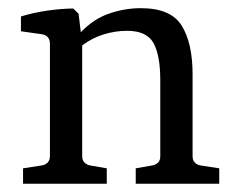

<svg xmlns="http://www.w3.org/2000/svg" viewBox="-20 -443 569 463"><path d="M237.5 -37.1V0H35.6V-37.1L80.4 -44Q89.8 -45.5 95.1 -51.3Q100.4 -57.1 100.4 -66.5V-337.5Q100.4 -347.3 95.5 -353.1Q90.5 -358.9 81.1 -360.4L30.5 -367.6V-403.3Q60 -412.4 93.6 -417.3Q127.3 -422.2 156.7 -422.5L169.5 -409.8L174.9 -365.1Q205.1 -397.1 242.9 -410.2Q280.7 -423.3 319.6 -423.3Q392 -423.3 418.2 -381.1Q444.4 -338.9 444.4 -263.6V-66.2Q444.4 -56.7 449.6 -51.1Q454.9 -45.5 464 -44L508.7 -37.1V0H307.3V-37.1L346.9 -44Q355.3 -45.5 360.9 -50.7Q366.5 -56 366.5 -66.2V-249.5Q366.5 -309.5 350.2 -339.1Q333.8 -368.7 286.5 -368.7Q257.8 -368.7 229.8 -360Q201.8 -351.3 178.2 -333.5V-66.5Q178.2 -57.1 183.3 -51.5Q188.4 -45.8 197.5 -44Z"/></svg>

Font: Rasa
Style: Regular
Weight: 400
Version: Version 1.000;PS 1.000;hotconv 1.0.88;makeotf.lib2.5.647800;